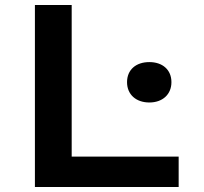

<svg xmlns="http://www.w3.org/2000/svg" viewBox="-20 -750 818 770"><path d="M579 -339C631.5 -339 667.5 -371 667.5 -420.5C667.5 -470.5 631.5 -501 579 -501C525.5 -501 489.5 -470.5 489.5 -420.5C489.5 -371 525.5 -339 579 -339ZM120 0H696.5V-122H267.5V-730H120Z"/></svg>

Font: Monaspace Neon Wide
Style: Bold
Weight: 700
Width: 7
Designer: Riley Cran & the Lettermatic Team
Foundry: Lettermatic
Version: Version 1.000 (Monaspace Neon)